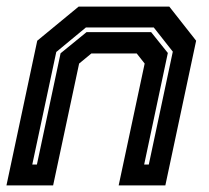

<svg xmlns="http://www.w3.org/2000/svg" viewBox="-22 -560 632 580"><path d="M-2.5 0 90.5 -437 215.5 -540H489.5L570.5 -437L477.5 0H336.5L415 -368L391 -398.5H254L217 -368L138.5 0ZM75.5 -63H89.5L161 -399L239.5 -463H434.5L485 -400L413.5 -63H427.5L500 -404L442.5 -477H237.5L148 -403Z"/></svg>

Font: Tourney Thin
Style: Bold Italic
Weight: 700
Italic angle: -12°
Version: Version 1.015